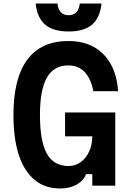

<svg xmlns="http://www.w3.org/2000/svg" viewBox="-20 -1050 740 1086"><path d="M319 16Q194 16 125 -90.5Q56 -197 56 -400Q56 -607 134.5 -712.5Q213 -818 366 -818Q450 -818 510.5 -784.5Q571 -751 606.5 -687.5Q642 -624 648 -534H508Q494 -606 458.5 -643Q423 -680 366 -680Q285 -680 245.5 -611.5Q206 -543 206 -400Q206 -251 245 -181Q284 -111 368 -111Q406 -111 436.5 -133Q467 -155 484.5 -193.5Q502 -232 502 -279H348V-414H632V0H502V-65H467Q452 -27 413 -5.5Q374 16 319 16ZM305 -1030Q309 -997 324.5 -980.5Q340 -964 368 -964Q396 -964 412 -980.5Q428 -997 431 -1030H554Q546 -950 501 -911Q456 -872 368 -872Q280 -872 235 -911Q190 -950 182 -1030Z"/></svg>

Font: Martian Mono SemiExpanded SemiBold
Style: Regular
Weight: 600
Monospace: yes
Version: Version 0.930